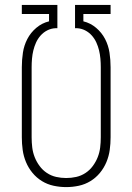

<svg xmlns="http://www.w3.org/2000/svg" viewBox="-20 -755 540 783"><path d="M250 8Q224 8 198.5 2.5Q173 -3 151 -16.5Q129 -30 112.5 -50Q96 -70 86 -94Q76 -118 72.5 -143.5Q69 -169 69 -195V-481Q69 -511 73.5 -540.5Q78 -570 91.5 -596Q105 -622 128 -641.5Q151 -661 180 -668V-698H69V-735H214V-640H206Q188 -639 172.5 -631Q157 -623 145.5 -610Q134 -597 127 -581.5Q120 -566 116 -549.5Q112 -533 110.5 -515.5Q109 -498 109 -481V-195Q109 -174 111.5 -153.5Q114 -133 121.5 -114Q129 -95 141.5 -78Q154 -61 171.5 -49.5Q189 -38 209 -33.5Q229 -29 250 -29Q271 -29 291 -33.5Q311 -38 328.5 -49.5Q346 -61 358.5 -78Q371 -95 378.5 -114Q386 -133 388.5 -153.5Q391 -174 391 -195V-481Q391 -498 389.5 -515.5Q388 -533 384 -549.5Q380 -566 373 -581.5Q366 -597 354.5 -610Q343 -623 327.5 -631Q312 -639 294 -640H286V-735H431V-698H320V-668Q349 -661 372 -641.5Q395 -622 408.5 -596Q422 -570 426.5 -540.5Q431 -511 431 -481V-195Q431 -169 427.5 -143.5Q424 -118 414 -94Q404 -70 387.5 -50Q371 -30 349 -16.5Q327 -3 301.5 2.5Q276 8 250 8Z"/></svg>

Font: Iosevka Term Curly Extralight
Style: Regular
Weight: 200
Designer: Belleve Invis
Foundry: Belleve Invis
Version: Version 32.3.0